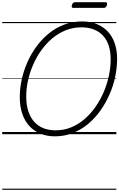

<svg xmlns="http://www.w3.org/2000/svg" viewBox="-20 -1208 1074 1728"><path d="M474 19Q402 19 343.5 -5Q285 -29 243.5 -74.5Q202 -120 180 -185.5Q158 -251 158 -335Q158 -412 175.5 -492Q193 -572 226.5 -648Q260 -724 309 -790.5Q358 -857 420 -907.5Q482 -958 558 -986.5Q634 -1015 720 -1015Q793 -1015 851 -991.5Q909 -968 950 -924.5Q991 -881 1012.5 -818.5Q1034 -756 1034 -677Q1034 -600 1017 -518.5Q1000 -437 966 -359Q932 -281 883.5 -212.5Q835 -144 772.5 -92Q710 -40 635 -10.5Q560 19 474 19ZM480 -35Q556 -35 622 -62.5Q688 -90 743 -138Q798 -186 841.5 -249Q885 -312 915 -383.5Q945 -455 960.5 -529Q976 -603 976 -673Q976 -743 958.5 -797Q941 -851 907 -887.5Q873 -924 824 -943Q775 -962 713 -962Q639 -962 573 -936Q507 -910 451.5 -863.5Q396 -817 352.5 -756.5Q309 -696 278.5 -626Q248 -556 232 -483Q216 -410 216 -339Q216 -266 234 -209.5Q252 -153 286 -114Q320 -75 369 -55Q418 -35 480 -35ZM641 -1137Q629 -1137 626.5 -1143.5Q624 -1150 627 -1161Q631 -1175 637.5 -1181.5Q644 -1188 655 -1188H928Q940 -1188 942.5 -1181Q945 -1174 942 -1161Q938 -1149 931.5 -1143Q925 -1137 913 -1137ZM0 490H1027V500H0ZM0 -20H1027V0H0ZM0 -505H1027V-500H0ZM0 -1010H1027V-1000H0Z"/></svg>

Font: Playwrite BE VLG Guides
Style: Regular
Weight: 400
Designer: Veronika Burian, José Scaglione
Foundry: TypeTogether
Version: Version 1.003